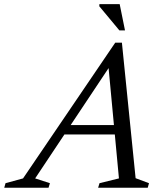

<svg xmlns="http://www.w3.org/2000/svg" viewBox="-86 -884 772 904"><path d="M185.5 -251 200.5 -295H516.5L502 -251ZM552.5 -45 615.5 -21.5 609.5 0H376L382.5 -21.5L474 -44L421.5 -603.5H452L79.5 -44L149 -21.5L142.5 0H-66L-60 -21.5L22.5 -44L456.5 -683H488ZM502.5 -741H476L381.5 -854.5L382 -864.5H477.5Z"/></svg>

Font: Newsreader 17pt
Style: Italic
Weight: 400
Italic angle: -17°
Version: Version 1.003